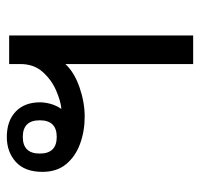

<svg xmlns="http://www.w3.org/2000/svg" viewBox="-32 -568 600 577"><g transform="rotate(-90 268.5 -280.0)"><path d="M364 0V-384Q339 -357 294 -341.5Q249 -326 206 -326Q162 -326 124 -340Q86 -354 63 -382Q40 -410 40 -453Q40 -506 70 -533Q100 -560 145 -560Q193 -560 221 -533.5Q249 -507 249 -460Q249 -446 244.5 -429Q240 -412 229 -396Q253 -398 285 -412Q317 -426 340.5 -452.5Q364 -479 364 -519V-553H450V0ZM145 -410Q195 -410 195 -461Q195 -512 145 -512Q95 -512 95 -461Q95 -410 145 -410Z"/></g></svg>

Font: Noto Sans Thai Looped
Style: Regular
Weight: 400
Designer: Sasikarn Vongin, Ben Mitchell
Foundry: The Fontpad Ltd
Version: Version 1.001; ttfautohint (v1.8.4.7-5d5b)